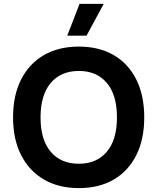

<svg xmlns="http://www.w3.org/2000/svg" viewBox="-20 -954 807 985"><path d="M388 -934H512L424 -771H325ZM385 -715Q488 -715 563 -671.5Q638 -628 679 -546.5Q720 -465 720 -352Q720 -239 679 -157.5Q638 -76 563 -32.5Q488 11 385 11Q281 11 205.5 -33Q130 -77 88.5 -158Q47 -239 47 -352Q47 -465 88.5 -546.5Q130 -628 205.5 -671.5Q281 -715 385 -715ZM385 -590Q292 -590 240 -528Q188 -466 188 -352Q188 -237 240 -175.5Q292 -114 385 -114Q476 -114 528 -175.5Q580 -237 580 -352Q580 -467 528 -528.5Q476 -590 385 -590Z"/></svg>

Font: Prodigy Sans SemiBold
Style: Regular
Weight: 600
Designer: Wei Huang
Foundry: Wei Huang
Version: Version 1.003; ttfautohint (v1.8.3)